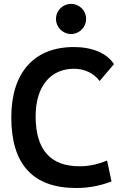

<svg xmlns="http://www.w3.org/2000/svg" viewBox="-20 -941 626 971"><path d="M365.2 9.8C426.8 9.8 486.3 -1 543.9 -23.4L521.5 -129.4C475.6 -109.9 429.7 -100.1 381.8 -100.1C234.9 -100.1 160.2 -184.1 160.2 -352.5C160.2 -506.3 236.8 -593.3 354.5 -593.3C407.2 -593.3 454.6 -570.8 483.9 -531.2L556.2 -616.7C521 -671.9 446.8 -703.1 353.5 -703.1C151.9 -703.1 37.1 -573.2 37.1 -347.7C37.1 -109.4 147 9.8 365.2 9.8ZM339.4 -769C381.3 -769 415.5 -803.2 415.5 -845.2C415.5 -887.7 381.3 -921.4 339.4 -921.4C297.4 -921.4 263.2 -887.7 263.2 -845.2C263.2 -803.2 297.4 -769 339.4 -769Z"/></svg>

Font: Cascadia Mono SemiBold
Style: Regular
Weight: 600
Monospace: yes
Designer: Aaron Bell
Foundry: Saja Typeworks
Version: Version 2404.023